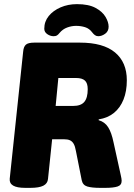

<svg xmlns="http://www.w3.org/2000/svg" viewBox="-20 -906 650 928"><path d="M102 2Q62 2 43.5 -9Q25 -20 27 -42L92 -657Q94 -680 105 -690Q116 -700 146 -700H366Q479 -700 536 -652.5Q593 -605 593 -518Q593 -465 577 -425Q561 -385 531 -360.5Q501 -336 457 -329V-325Q486 -317 502.5 -291.5Q519 -266 529 -217L564 -58Q566 -49 567 -43Q568 -37 568 -32Q568 -11 548 -4.5Q528 2 489 2H464Q424 2 402 -4.5Q380 -11 375 -35L347 -176Q343 -199 336 -211Q329 -223 318 -228Q307 -233 288 -233H232L212 -41Q210 -19 189.5 -8.5Q169 2 127 2ZM249 -394H334Q371 -394 387.5 -413.5Q404 -433 404 -475Q404 -504 390.5 -516.5Q377 -529 348 -529H262ZM239 -731Q223 -731 208.5 -741Q194 -751 194 -767Q194 -802 215.5 -828.5Q237 -855 273 -870.5Q309 -886 352 -886Q408 -886 441.5 -868Q475 -850 490 -824.5Q505 -799 505 -777Q505 -755 488.5 -743Q472 -731 455 -731Q446 -731 439 -736Q432 -741 426 -749Q412 -768 391.5 -774.5Q371 -781 348 -781Q326 -781 304.5 -773Q283 -765 268 -747Q261 -738 255 -734.5Q249 -731 239 -731Z"/></svg>

Font: Asap Black
Style: Italic
Weight: 900
Italic angle: -6°
Designer: Pablo Cosgaya
Foundry: Omnibus-Type
Version: Version 3.001